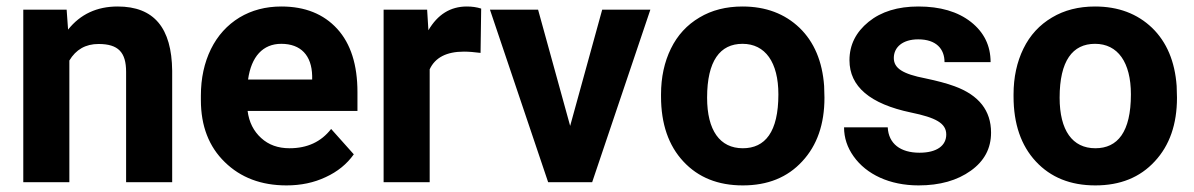

<svg xmlns="http://www.w3.org/2000/svg" viewBox="-20 -558 3657 588"><path d="M51.3 -528.3V0H192.4V-372.6C212.4 -406.2 242.2 -423.3 281.7 -423.3C342.3 -423.3 366.2 -397.9 366.2 -337.9V0H507.3V-341.3C505.9 -472.2 452.1 -538.1 340.3 -538.1C276.9 -538.1 226.1 -514.6 188.5 -467.3L184.1 -528.3Z M857.4 9.8C901.4 9.8 941.4 1.5 977.5 -15.6C1013.7 -32.2 1042.5 -55.7 1063.5 -85.4L994.1 -163.1C963.4 -123.5 920.9 -104 866.7 -104C831.5 -104 802.7 -114.3 779.8 -135.3C756.8 -156.2 742.7 -183.6 738.3 -218.3H1074.7V-275.9C1074.7 -359.4 1054.2 -424.3 1012.7 -469.7C971.2 -515.1 914.1 -538.1 841.8 -538.1C793.5 -538.1 751 -526.9 713.4 -504.4C675.8 -481.4 646.5 -449.2 626 -407.7C605.5 -365.7 595.2 -318.4 595.2 -265.1V-251.5C595.2 -172.4 619.6 -108.9 668.5 -61.5C716.8 -14.2 779.8 9.8 857.4 9.8ZM841.3 -423.8C901.4 -423.8 934.6 -388.2 936 -325.7V-314.5H739.7C749.5 -384.8 785.2 -423.8 841.3 -423.8Z M1453.6 -531.7C1439.9 -536.1 1425.3 -538.1 1409.7 -538.1C1359.4 -538.1 1320.3 -513.7 1292 -465.3L1288.1 -528.3H1154.8V0H1295.9V-345.7C1312.5 -381.8 1347.7 -399.9 1400.9 -399.9C1415.5 -399.9 1432.6 -398.4 1451.7 -396Z M1627.9 -528.3H1480.5L1658.7 0H1793.5L1971.7 -528.3H1824.2L1726.1 -172.4Z M2004.4 -262.7C2004.4 -178.7 2027.3 -112.3 2072.8 -63.5C2118.2 -14.6 2178.7 9.8 2254.9 9.8C2331.1 9.8 2391.6 -14.6 2437 -64C2482.4 -112.8 2504.9 -177.7 2504.9 -258.8L2503.9 -294.9C2498.5 -369.6 2473.6 -429.2 2428.7 -472.7C2383.3 -516.1 2325.2 -538.1 2253.9 -538.1C2203.6 -538.1 2159.7 -526.9 2122.1 -504.4C2084 -481.9 2054.7 -450.2 2034.7 -409.2C2014.6 -368.2 2004.4 -321.3 2004.4 -269ZM2145.5 -258.8C2145.5 -371.6 2185.1 -423.8 2253.9 -423.8C2323.7 -423.8 2363.8 -367.2 2363.8 -269C2363.8 -153.8 2323.2 -104 2254.9 -104C2184.6 -104 2145.5 -158.7 2145.5 -258.8Z M2877.9 -146C2877.9 -112.8 2850.1 -90.3 2795.9 -90.3C2737.8 -90.3 2701.2 -117.7 2698.7 -168H2564.9C2564.9 -136.2 2574.7 -106.4 2594.2 -79.1C2633.3 -23.9 2704.6 9.8 2793 9.8C2858.4 9.8 2911.6 -5.4 2953.1 -35.2C2994.6 -64.9 3015.1 -103.5 3015.1 -151.9C3015.1 -219.2 2978 -266.6 2903.3 -293.9C2879.4 -302.7 2849.6 -310.5 2814.5 -317.9C2744.1 -331.5 2717.3 -349.1 2717.3 -380.4C2717.3 -413.6 2744.6 -437.5 2792 -437.5C2847.2 -437.5 2872.6 -408.2 2872.6 -367.7H3013.7C3013.7 -418 2993.7 -459 2953.6 -490.7C2913.1 -522.5 2859.4 -538.1 2792.5 -538.1C2729.5 -538.1 2678.7 -522.5 2640.1 -491.2C2601.1 -459.5 2581.5 -420.4 2581.5 -373.5C2581.5 -293 2644.5 -239.7 2770 -213.4C2845.7 -197.8 2877.9 -180.7 2877.9 -146Z M3084 -262.7C3084 -178.7 3106.9 -112.3 3152.3 -63.5C3197.8 -14.6 3258.3 9.8 3334.5 9.8C3410.6 9.8 3471.2 -14.6 3516.6 -64C3562 -112.8 3584.5 -177.7 3584.5 -258.8L3583.5 -294.9C3578.1 -369.6 3553.2 -429.2 3508.3 -472.7C3462.9 -516.1 3404.8 -538.1 3333.5 -538.1C3283.2 -538.1 3239.3 -526.9 3201.7 -504.4C3163.6 -481.9 3134.3 -450.2 3114.3 -409.2C3094.2 -368.2 3084 -321.3 3084 -269ZM3225.1 -258.8C3225.1 -371.6 3264.6 -423.8 3333.5 -423.8C3403.3 -423.8 3443.4 -367.2 3443.4 -269C3443.4 -153.8 3402.8 -104 3334.5 -104C3264.2 -104 3225.1 -158.7 3225.1 -258.8Z"/></svg>

Font: Roboto
Style: Bold
Weight: 700
Designer: Google
Version: Version 2.137; 2017